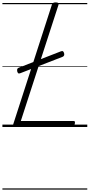

<svg xmlns="http://www.w3.org/2000/svg" viewBox="-20 -1055 745 1595"><path d="M111 0Q82 0 90 -23L411 -1016Q415 -1026 421 -1030.5Q427 -1035 443 -1035Q457 -1035 463 -1030.5Q469 -1026 466 -1015L153 -50H589Q600 -50 602 -44Q604 -38 601 -25Q597 -12 590.5 -6Q584 0 575 0ZM149 -447Q137 -442 131.5 -446.5Q126 -451 123 -462Q121 -474 123.5 -481.5Q126 -489 137 -493L487 -629Q499 -633 503.5 -629Q508 -625 512 -615Q519 -591 500 -583ZM0 510H705V520H0ZM0 -20H705V0H0ZM0 -505H705V-500H0ZM0 -1030H705V-1020H0Z"/></svg>

Font: Playwrite CO Guides
Style: Regular
Weight: 400
Designer: Veronika Burian, José Scaglione
Foundry: TypeTogether
Version: Version 1.003